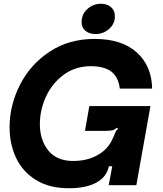

<svg xmlns="http://www.w3.org/2000/svg" viewBox="-20 -985 866 1021"><path d="M31 -308Q31 -425 86 -533.5Q141 -642 243.5 -710Q346 -778 483 -778Q628 -778 707.5 -706Q787 -634 789 -514H617Q610 -575 572 -604Q534 -633 463 -633Q381 -633 319.5 -588Q258 -543 225 -472Q192 -401 192 -325Q192 -240 237 -184.5Q282 -129 369 -129Q441 -129 495 -158Q549 -187 574 -237Q576 -241 587 -265Q592 -279 596 -286.5Q600 -294 608 -300L603 -306Q589 -295 577 -292Q565 -289 539 -289H432L455 -421H780L705 0H558L577 -101H559Q547 -43 491.5 -13.5Q436 16 346 16Q242 16 171 -28Q100 -72 65.5 -145.5Q31 -219 31 -308ZM414 -868Q414 -910 445 -937.5Q476 -965 517 -965Q550 -965 570.5 -947Q591 -929 591 -899Q591 -858 560 -831Q529 -804 488 -804Q455 -804 434.5 -821Q414 -838 414 -868Z"/></svg>

Font: Open Sauce Sans ExBold Italic
Style: Regular
Weight: 800
Italic angle: -10°
Designer: Alfredo Marco Pradil
Foundry: Creative Sauce Fz LLC
Version: Version 1.477